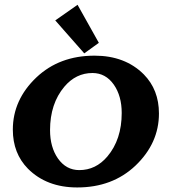

<svg xmlns="http://www.w3.org/2000/svg" viewBox="-20 -782 726 811"><path d="M307.6 -761.7 397.5 -601.1 335.9 -556.6 213.4 -695.8ZM314.9 -63.5Q384.8 -63.5 433.6 -121.1Q494.1 -192.9 494.1 -304.7Q494.1 -376.5 460.9 -424.3Q426.3 -473.6 370.6 -473.6Q300.8 -473.6 252 -416Q191.4 -344.2 191.4 -232.4Q191.4 -160.6 224.6 -112.8Q259.3 -63.5 314.9 -63.5ZM306.2 9.8Q177.2 9.8 98.1 -69.3Q34.2 -134.3 34.2 -234.4Q34.2 -360.4 133.8 -455.1Q231 -546.9 379.4 -546.9Q508.3 -546.9 587.4 -467.8Q651.4 -402.8 651.4 -302.7Q651.4 -176.8 551.8 -82Q454.6 9.8 306.2 9.8Z"/></svg>

Font: Berenika
Style: Bold
Weight: 700
Designer: Wojciech Kalinowski "wmk69" (wmk69@o2.pl)
Foundry: Wojciech Kalinowski "wmk69" (wmk69@o2.pl)
Version: Version 3.1.0; 2021-05-14